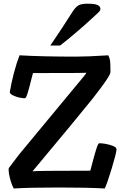

<svg xmlns="http://www.w3.org/2000/svg" viewBox="-20 -1041 688 1066"><path d="M259.3 -788.1Q329.1 -890.6 382.3 -975.1Q398.9 -1001.5 415.5 -1011Q432.1 -1020.5 465.8 -1020.5Q504.9 -1020.5 521.2 -1013.4Q537.6 -1006.3 537.6 -990.7Q537.6 -983.9 531 -976.6Q524.4 -969.2 507.3 -954.1Q490.2 -939 480 -929.2Q462.9 -912.6 407.5 -865Q352.1 -817.4 313.5 -788.1ZM57.6 5.4Q54.7 4.4 47.6 -12.7Q40.5 -29.8 34.2 -55.2Q27.8 -80.6 27.8 -100.1Q27.8 -105 30.3 -109.9Q75.2 -169.9 85 -182.1L446.3 -618.2Q459 -632.8 459 -637.2Q459 -635.3 163.1 -635.3Q160.2 -627 151.1 -589.4Q142.1 -551.8 133.3 -523.7Q124.5 -495.6 118.7 -495.6Q92.3 -495.6 63.5 -506.6Q34.7 -517.6 34.7 -528.8Q34.7 -533.2 35.2 -533.2Q41.5 -575.2 56.6 -633.3Q71.8 -691.4 88.4 -733.9Q213.4 -726.6 400.9 -726.6Q467.3 -726.6 581.1 -733.9Q588.9 -719.7 591.1 -703.6Q593.3 -687.5 593.3 -641.6Q593.3 -637.2 589.8 -629.2Q586.4 -621.1 579.1 -609.6Q571.8 -598.1 564.7 -587.6Q557.6 -577.1 546.6 -562.3Q535.6 -547.4 528.3 -537.8Q521 -528.3 509.5 -513.4Q498 -498.5 494.1 -493.2Q434.6 -418 160.6 -89.8Q177.2 -93.3 481.4 -93.3Q482.9 -97.7 495.1 -144.8Q507.3 -191.9 516.4 -218.8Q525.4 -245.6 530.8 -245.6Q558.6 -245.6 592.8 -235.8Q627 -226.1 627 -211.4Q625.5 -188.5 599.6 -103.5Q573.7 -18.6 561.5 5.4Q464.8 0 306.2 0Q145.5 0 57.6 5.4Z"/></svg>

Font: Coustard
Style: Regular
Weight: 400
Foundry: vernon adams
Version: Version 1.000